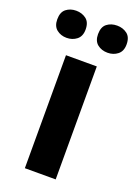

<svg xmlns="http://www.w3.org/2000/svg" viewBox="-159 -812 623 872"><g transform="rotate(20 152.5 -376.0)"><path d="M227 0H78V-546H227ZM-15 -686Q-15 -721 5 -736.5Q25 -752 53 -752Q81 -752 101.5 -736.5Q122 -721 122 -686Q122 -653 101.5 -637Q81 -621 53 -621Q25 -621 5 -637Q-15 -653 -15 -686ZM182 -686Q182 -721 202 -736.5Q222 -752 251 -752Q279 -752 299.5 -736.5Q320 -721 320 -686Q320 -653 299.5 -637Q279 -621 251 -621Q222 -621 202 -637Q182 -653 182 -686Z"/></g></svg>

Font: Noto Sans Vithkuqi
Style: Bold
Weight: 700
Version: Version 1.001; ttfautohint (v1.8.4.7-5d5b)